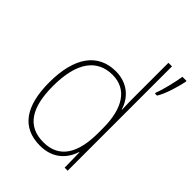

<svg xmlns="http://www.w3.org/2000/svg" viewBox="-220 -870 989 989"><g transform="rotate(45 274.5 -375.0)"><path d="M251 10C347 10 397 -48 417 -110H419L421 0H443V-760H417V-526C417 -491 417 -457 419 -420H417C399 -482 346 -538 257 -538C127 -538 54 -438 54 -255C54 -83 118 10 251 10ZM549 -753V-760H519C514 -723 492 -632 480 -607V-599H495C520 -639 539 -707 549 -753ZM251 -15C134 -15 81 -98 81 -255C81 -426 144 -513 258 -513C362 -513 417 -428 417 -284V-248C417 -103 367 -15 251 -15Z"/></g></svg>

Font: Noto Sans Ethiopic SemiCondensed Thin
Style: Regular
Weight: 100
Width: 4
Designer: Monotype Design Team
Foundry: Monotype Imaging Inc.
Version: Version 2.102